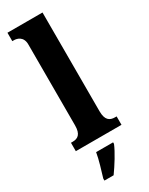

<svg xmlns="http://www.w3.org/2000/svg" viewBox="-251 -803 827 1067"><g transform="rotate(-30 162.5 -269.5)"><path d="M16 0H309V-54H299C265 -54 241 -69 241 -126V-760H16V-706H27C44 -706 84 -698 84 -646V-126C84 -69 60 -54 27 -54H16ZM72 208V221H131C162 178 203 113 220 71V61H111C104 105 84 168 72 208Z"/></g></svg>

Font: Noto Serif Myanmar Condensed ExtraBold
Style: Regular
Weight: 800
Width: 3
Designer: Ben Mitchell and the Monotype Design Team
Foundry: Monotype Imaging Inc.
Version: Version 2.106